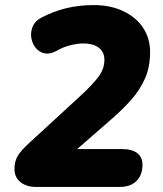

<svg xmlns="http://www.w3.org/2000/svg" viewBox="-20 -736 640 756"><path d="M121 0Q85 0 61 -18.5Q37 -37 37 -71Q37 -100 49.5 -121.5Q62 -143 96 -174L294 -356Q342 -400 366.5 -432Q391 -464 391 -500Q391 -532 368.5 -548.5Q346 -565 308 -565Q288 -565 259.5 -558.5Q231 -552 199 -534Q174 -521 153 -526.5Q132 -532 119 -549.5Q106 -567 103 -589Q100 -611 109 -632Q118 -653 142 -666Q189 -691 240 -703.5Q291 -716 349 -716Q415 -716 465.5 -692Q516 -668 543.5 -626.5Q571 -585 571 -531Q571 -472 550.5 -426Q530 -380 494 -340Q458 -300 410 -259L231 -103L230 -149H462Q500 -149 520.5 -133Q541 -117 541 -87Q541 -47 517.5 -23.5Q494 0 452 0Z"/></svg>

Font: Nunito ExtraLight Black
Style: Italic
Weight: 900
Italic angle: -9°
Version: Version 3.602